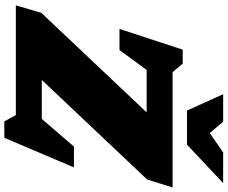

<svg xmlns="http://www.w3.org/2000/svg" viewBox="-100 -874 1027 866"><g transform="rotate(90 413.0 -441.5)"><path d="M826 -707 790 -592 341 -117H517L641.5 -262H735.5L602 52H528L499.5 0H4.5L38.5 -115L487.5 -590H296L206.5 -467.5H111L204.5 -752.5H267.5L306 -707ZM806.5 -935 633 -772H479L405.5 -935H529.5L580.5 -874.5L668 -935Z"/></g></svg>

Font: Newsreader 6pt ExtraBold
Style: Italic
Weight: 800
Italic angle: -17°
Designer: Hugues Gentile
Foundry: Production Type
Version: Version 1.003; ttfautohint (v1.8.3)